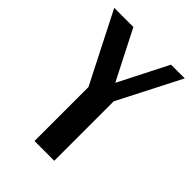

<svg xmlns="http://www.w3.org/2000/svg" viewBox="-205 -797 893 893"><g transform="rotate(45 241.5 -350.0)"><path d="M261.2 -457 384.8 -700.2H475.1L316.9 -391.1V0H187V-355L11.2 -700.2H137.2Z"/></g></svg>

Font: Pfennig
Style: Bold
Weight: 700
Version: Version 20120410 ; ttfautohint (v0.8)